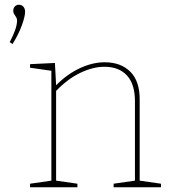

<svg xmlns="http://www.w3.org/2000/svg" viewBox="-20 -791 724 811"><path d="M60 -771Q71 -771 78.5 -763Q86 -755 86 -741Q86 -722 72.5 -684.5Q59 -647 33 -605L21 -613Q52 -671 52 -704Q52 -711 49.5 -716Q47 -721 44 -725Q41 -729 38.5 -734Q36 -739 36 -745Q36 -757 43 -764Q50 -771 60 -771ZM570 -28 660 -15V0H460V-15L550 -28V-363Q550 -436 516 -472.5Q482 -509 421 -509Q373 -509 319.5 -483.5Q266 -458 217 -407V-28L307 -15V0H107V-15L197 -28V-492L107 -505V-520L212 -525L217 -431Q265 -479 318.5 -503.5Q372 -528 422 -528Q491 -528 531 -487.5Q571 -447 570 -368Z"/></svg>

Font: Bitter Pro Thin
Style: Regular
Weight: 250
Designer: Sol Matas, and Bitter project Authors
Foundry: Sol Matas
Version: Version 1.010